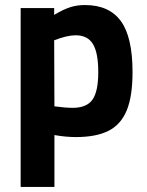

<svg xmlns="http://www.w3.org/2000/svg" viewBox="-20 -532 584 762"><path d="M506 -246Q506 -150 483 -94Q460 -38 411 -13Q362 12 281 12Q241 12 196 4V210H62V-500H195V-473Q234 -496 260.5 -504Q287 -512 317 -512Q413 -512 459.5 -448.5Q506 -385 506 -246ZM370 -246Q370 -322 349 -357Q328 -392 280 -392Q246 -392 195 -372L196 -110Q241 -104 268 -104Q324 -104 347 -136.5Q370 -169 370 -246Z"/></svg>

Font: Cairo
Style: Bold
Weight: 700
Designer: Mohamed Gaber
Foundry: Kief Type Foundry
Version: Version 2.100